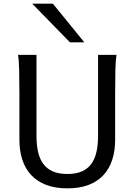

<svg xmlns="http://www.w3.org/2000/svg" viewBox="-20 -1011 743 1043"><path d="M612.8 -712.9Q607.9 -683.6 606.7 -630.1Q605.5 -576.7 605.5 -500.5V-251.5Q605.5 -191.9 589.8 -143.3Q574.2 -94.7 542.2 -60.1Q510.3 -25.4 461.4 -6.6Q412.6 12.2 346.7 12.2Q279.8 12.2 230.7 -6.6Q181.6 -25.4 149.4 -60.1Q117.2 -94.7 101.3 -143.3Q85.4 -191.9 85.4 -251.5V-500.5Q85.4 -572.8 84.2 -628.2Q83 -683.6 78.1 -712.9H178.2V-273.4Q178.2 -225.6 186.5 -187.3Q194.8 -148.9 214.4 -121.8Q233.9 -94.7 266.1 -80.3Q298.3 -65.9 346.7 -65.9Q394 -65.9 425.8 -80.3Q457.5 -94.7 476.8 -121.8Q496.1 -148.9 504.4 -187.3Q512.7 -225.6 512.7 -273.4V-712.9ZM267.1 -991.2 438 -781.2H359.9L154.8 -991.2Z"/></svg>

Font: Andika Basic
Style: Regular
Weight: 400
Designer: Annie Olsen & Victor Gaultney
Foundry: SIL International
Version: Version 1.000